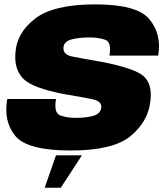

<svg xmlns="http://www.w3.org/2000/svg" viewBox="-20 -702 777 900"><path d="M189.5 178H265L364 26H242.5ZM311.5 3.5Q510.5 3.5 592.5 -64.5Q674.5 -132.5 685 -228Q695 -308.5 652.5 -345.5Q610 -382.5 451.5 -413Q363.5 -428 317.8 -437.2Q272 -446.5 278 -483.5Q282.5 -509.5 318 -518Q353.5 -526.5 400 -526.5Q441.5 -526.5 472.8 -515.8Q504 -505 493 -441.5H721.5Q738.5 -539 681.8 -610.2Q625 -681.5 428 -681.5Q230.5 -681.5 144.2 -614.5Q58 -547.5 52.5 -455.5Q45.5 -379.5 87.5 -334.5Q129.5 -289.5 282.5 -260.5Q364.5 -247 412.2 -237.2Q460 -227.5 454.5 -195.5Q449.5 -167.5 415.5 -158.5Q381.5 -149.5 337 -149.5Q292 -149.5 261.8 -161.2Q231.5 -173 242.5 -238H14Q-4.5 -134 51.5 -65.2Q107.5 3.5 311.5 3.5Z"/></svg>

Font: Anybody Black
Style: Italic
Weight: 900
Italic angle: -10°
Designer: Tyler Finck
Foundry: Etcetera Type Company
Version: Version 1.113;gftools[0.9.25]